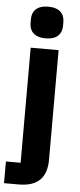

<svg xmlns="http://www.w3.org/2000/svg" viewBox="-71 -782 420 1014"><g transform="rotate(5 138.5 -274.5)"><path d="M143 -581C203 -581 229 -612 229 -654V-676C229 -718 203 -749 143 -749C83 -749 57 -718 57 -676V-654C57 -612 83 -581 143 -581ZM69 -525V85H-9V200H69C172 200 217 149 217 56V-525Z"/></g></svg>

Font: Braiins Sans
Style: Bold
Weight: 700
Designer: Mike Abbink, Paul van der Laan, Pieter van Rosmalen, Jiri Chlebus, Lubos Buracinsky
Foundry: Bold Monday, Sudetype
Version: Version 1.000;hotconv 1.0.109;makeotfexe 2.5.65596